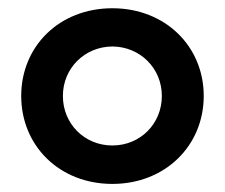

<svg xmlns="http://www.w3.org/2000/svg" viewBox="-20 -440 549 468"><path d="M253.9 8.3C382.8 8.3 476.6 -85 476.6 -206.1C476.6 -327.1 382.8 -419.9 253.9 -419.9C124.5 -419.9 31.7 -327.1 31.7 -206.1C31.7 -85 124.5 8.3 253.9 8.3ZM253.9 -85.4C186 -85.4 133.3 -138.2 133.3 -206.1C133.3 -273.4 186 -326.2 253.9 -326.7C321.8 -326.2 374.5 -273.4 374.5 -206.1C374.5 -138.2 321.8 -85.4 253.9 -85.4Z"/></svg>

Font: Now SemiBold
Style: Regular
Weight: 600
Designer: Alfredo Marco Pradil
Foundry: Alfredo Marco Pradil
Version: Version 1.200;hotconv 1.0.109;makeotfexe 2.5.65596